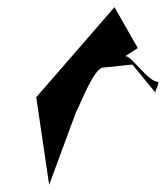

<svg xmlns="http://www.w3.org/2000/svg" viewBox="-20 -540 462 535"><path d="M81 -269 117 -25 192 -228C205 -250 241 -352 269 -352C277 -352 342 -360 349 -360L413 -282C412 -288 426 -312 420 -312C392 -312 343 -390 328 -383L364 -406L299 -520ZM413 -280C412 -280 413 -281 413 -282C413 -282 413 -280 413 -280Z"/></svg>

Font: Corrode
Style: Ita
Weight: 400
Designer: Mew Too
Version: Version 0.532